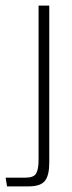

<svg xmlns="http://www.w3.org/2000/svg" viewBox="-67 -490 254 682"><path d="M-42 172 -47 141H24Q53 141 61.5 126Q70 111 70 79V-470H108V88Q108 133 92.5 152.5Q77 172 35 172Z"/></svg>

Font: Smooch Sans Light
Style: Regular
Weight: 300
Designer: Robert E. Leuschke
Foundry: Robert E. Leuschke
Version: Version 1.010; ttfautohint (v1.8.3)